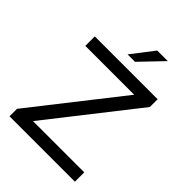

<svg xmlns="http://www.w3.org/2000/svg" viewBox="-251 -1013 1134 1134"><g transform="rotate(45 316.0 -446.0)"><path d="M470.2 -891.6 335.9 -751.5H273.9L381.8 -891.6ZM586.9 -689.9V-625L157.7 -78.1H585.9V0H39.6V-62.5L470.2 -610.8H62V-689.9Z"/></g></svg>

Font: HK Grotesk Medium Legacy
Style: Regular
Weight: 500
Designer: Alfredo Marco Pradil
Foundry: Hanken Design Co.
Version: Version 2.022;PS 002.022;hotconv 1.0.88;makeotf.lib2.5.64775